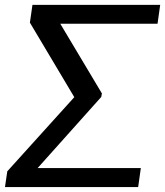

<svg xmlns="http://www.w3.org/2000/svg" viewBox="-26 -755 666 775"><path d="M-5.9 0H531.7L542.5 -76.7H126L382.8 -363.8L385.3 -377.9L217.3 -659.2H609.9L620.6 -735.4H105L94.7 -663.6L273.9 -362.8L3.4 -63.5Z"/></svg>

Font: Winston
Style: Italic
Weight: 400
Italic angle: -8.13011°
Designer: Vernon Adams, Kim Jin-seong, David Berlow, Cristiano Sobral
Foundry: The Winston Project Authors
Version: Version 3.004